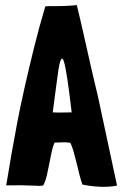

<svg xmlns="http://www.w3.org/2000/svg" viewBox="-20 -725 477 750"><path d="M280 -705Q247 -702 226.5 -701.5Q206 -701 193 -701Q180 -701 172 -701Q164 -701 157 -700Q133 -620 113 -539Q93 -458 76 -383Q59 -308 46.5 -241.5Q34 -175 25 -124Q16 -73 11 -41Q6 -9 4 -2Q5 -1 6 -1Q74 -2 106 0Q138 2 146 0Q147 0 147.5 -0.5Q148 -1 149 -1Q158 -18 163 -40Q168 -62 172.5 -85.5Q177 -109 181.5 -130.5Q186 -152 193 -168Q204 -168 210.5 -168.5Q217 -169 222.5 -169Q228 -169 235 -169Q242 -169 255 -167Q262 -152 268 -131Q274 -110 279.5 -87Q285 -64 290.5 -42Q296 -20 302 -4H303Q335 3 371 4.5Q407 6 437 0V-1L362 -351Q358 -368 351 -397Q344 -426 336 -461Q328 -496 319.5 -534Q311 -572 303.5 -605.5Q296 -639 289.5 -665.5Q283 -692 280 -705ZM186 -286Q193 -337 198.5 -381Q204 -425 208.5 -454Q213 -483 218.5 -492.5Q224 -502 229.5 -485Q235 -468 242.5 -420Q250 -372 260 -286Q241 -286 222 -285.5Q203 -285 186 -286Z"/></svg>

Font: Londrina Solid
Style: Regular
Weight: 400
Designer: Marcelo Magalhaes
Foundry: Marcelo Magalhães
Version: Version 1.002